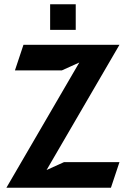

<svg xmlns="http://www.w3.org/2000/svg" viewBox="-20 -870 600 900"><path d="M215 -850V-730H335V-850ZM90 -660 50 -540H270L351.7 -577L10 10H500L540 -110H280L198.3 -73L540 -660Z"/></svg>

Font: Abibas
Style: Medium
Weight: 500
Version: Version 0.3